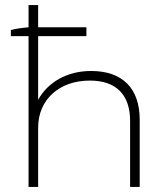

<svg xmlns="http://www.w3.org/2000/svg" viewBox="-20 -740 654 760"><path d="M93 0H131V-235C131 -346 215 -421 335 -421H336C441 -421 495 -364 495 -261V0H533V-266C533 -389 466 -459 341 -459H340C245 -459 169 -414 131 -345V-597H322V-632H131V-720H93V-632C68 -630 40 -626 23 -621V-597H93Z"/></svg>

Font: Fixel Display ExtraLight
Style: Regular
Weight: 200
Designer: AlfaBravo + MacPaw
Foundry: Kyrylo Tkachov, Marchela Mozhyna, Serhii Makarenko, Maria Weinstein, Zakhar Kryvoshyya
Version: Version 1.211